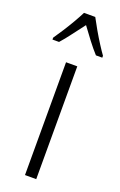

<svg xmlns="http://www.w3.org/2000/svg" viewBox="-172 -874 534 851"><g transform="rotate(20 94.5 -448.5)"><path d="M121 -66H68V-598H121ZM121 -831Q133 -808 150 -778.5Q167 -749 184 -722.5Q201 -696 212 -681V-672H182Q161 -695 138.5 -724.5Q116 -754 95 -783Q74 -756 50.5 -724.5Q27 -693 8 -672H-23V-681Q-9 -701 8 -727.5Q25 -754 41 -781.5Q57 -809 68 -831Z"/></g></svg>

Font: Noto Sans Malayalam UI ExtraCondensed Light
Style: Regular
Weight: 300
Width: 2
Designer: Jelle Bosma - Monotype Design Team
Foundry: Monotype Imaging Inc.
Version: Version 2.104; ttfautohint (v1.8.4.7-5d5b)